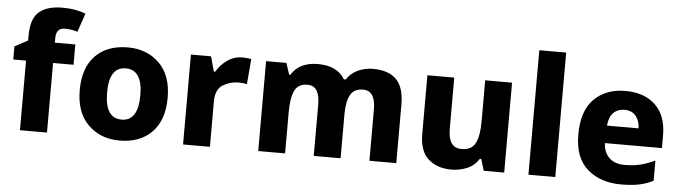

<svg xmlns="http://www.w3.org/2000/svg" viewBox="-48 -961 4137 1168"><g transform="rotate(5 2021.0 -377.5)"><path d="M389 -425V-549H264V-576Q264 -639 317 -639Q341 -639 360 -635.5Q379 -632 395 -627L434 -741Q406 -752 371 -758.5Q336 -765 292 -765Q199 -765 150 -723.5Q101 -682 101 -577V-548L21 -505V-425H99V0H264V-425Z M977 -275Q977 -412 901.5 -485.5Q826 -559 710 -559Q584 -559 512 -485.5Q440 -412 440 -275Q440 -138 515.5 -64Q591 10 707 10Q832 10 904.5 -64Q977 -138 977 -275ZM607 -275Q607 -431 708 -431Q810 -431 810 -275Q810 -118 709 -118Q607 -118 607 -275Z M1410 -559Q1358 -559 1316 -529Q1274 -499 1251 -458H1243L1218 -549H1095V0H1259V-276Q1259 -352 1304 -378.5Q1349 -405 1398 -405Q1428 -405 1450 -399L1463 -554Q1454 -556 1438.5 -557.5Q1423 -559 1410 -559Z M2207 -559Q2158 -559 2115 -539.5Q2072 -520 2046 -480H2035Q1988 -559 1870 -559Q1757 -559 1708 -479H1701L1678 -549H1554V0H1718V-252Q1718 -337 1739 -382.5Q1760 -428 1818 -428Q1893 -428 1893 -313V0H2057V-268Q2057 -345 2079.5 -386.5Q2102 -428 2157 -428Q2233 -428 2233 -313V0H2397V-357Q2397 -463 2349 -511Q2301 -559 2207 -559Z M3056 -549H2892V-297Q2892 -212 2869.5 -166Q2847 -120 2784 -120Q2703 -120 2703 -236V-549H2539V-191Q2539 -85 2593.5 -37.5Q2648 10 2733 10Q2784 10 2829.5 -9Q2875 -28 2901 -70H2910L2931 0H3056Z M3368 0H3204V-760H3368Z M3748 -559Q3630 -559 3557.5 -487.5Q3485 -416 3485 -270Q3485 -127 3565 -58.5Q3645 10 3769 10Q3835 10 3880.5 0.5Q3926 -9 3966 -30V-153Q3920 -131 3877 -120.5Q3834 -110 3782 -110Q3721 -110 3687 -143Q3653 -176 3651 -232H3999V-309Q3999 -430 3931.5 -494.5Q3864 -559 3748 -559ZM3751 -444Q3799 -444 3822.5 -413.5Q3846 -383 3847 -339H3654Q3659 -393 3685 -418.5Q3711 -444 3751 -444Z"/></g></svg>

Font: Noto Sans UI Extra
Style: Regular
Weight: 800
Designer: Monotype Design Team
Foundry: Monotype Imaging Inc.
Version: Version 1.901